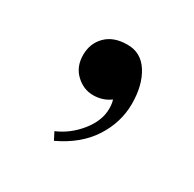

<svg xmlns="http://www.w3.org/2000/svg" viewBox="-73 -190 407 403"><g transform="rotate(30 130.5 12.0)"><path d="M166 22Q166 9.8 163.1 1Q145.5 14.2 122.1 14.2Q98.6 14.2 80.3 -3.2Q62 -20.5 62 -48.8Q62 -77.1 80.6 -95.5Q99.1 -113.8 131.8 -113.8Q165 -114.3 183.6 -85Q202.1 -55.7 202.1 -10.7Q202.1 34.2 176.5 74Q150.9 113.8 99.1 138.2L89.8 120.1Q121.1 106.9 143.6 78.9Q166 50.8 166 22Z"/></g></svg>

Font: PlayfairDisplay-Regular
Style: Regular
Weight: 400
Designer: Claus Eggers Sørensen
Foundry: Claus Eggers Sørensen
Version: Version 1.002;PS 001.002;hotconv 1.0.70;makeotf.lib2.5.58329